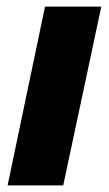

<svg xmlns="http://www.w3.org/2000/svg" viewBox="-20 -560 328 580"><path d="M116 -540H286L171 0H3Z"/></svg>

Font: Mona Sans ExtraBold
Style: Italic
Weight: 800
Italic angle: -11.7°
Designer: Deni Anggara
Foundry: GitHub
Version: Version 2.000